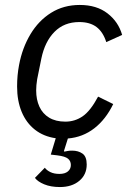

<svg xmlns="http://www.w3.org/2000/svg" viewBox="-20 -548 528 775"><path d="M302 -528Q370 -528 414 -494Q458 -460 473 -407L409 -378Q396 -419 369.5 -439Q343 -459 300 -459Q239 -459 200 -419.5Q161 -380 147 -312L130 -228Q128 -217 127 -204.5Q126 -192 126 -183Q126 -146 139 -117.5Q152 -89 178.5 -73Q205 -57 244 -57Q282 -57 313.5 -78.5Q345 -100 376 -158L437 -128Q407 -66 360.5 -30Q314 6 254 11L238 62L240 64Q245 63 252.5 61.5Q260 60 271 60Q296 60 313 72Q330 84 330 116Q330 157 300 182Q270 207 222 207Q185 207 158.5 196Q132 185 121 170L161 129Q168 139 183 146.5Q198 154 220 154Q242 154 254 144Q266 134 266 118Q266 102 254.5 92.5Q243 83 211 79L185 76L205 10Q156 3 121 -24.5Q86 -52 67.5 -96.5Q49 -141 49 -199Q49 -222 51 -243.5Q53 -265 57 -286Q70 -355 103 -410Q136 -465 186.5 -496.5Q237 -528 302 -528Z"/></svg>

Font: IBM Plex Sans
Style: Italic
Weight: 400
Italic angle: -11.31°
Designer: Mike Abbink, Paul van der Laan, Pieter van Rosmalen
Foundry: Bold Monday
Version: Version 3.201